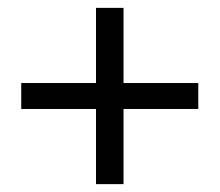

<svg xmlns="http://www.w3.org/2000/svg" viewBox="-20 -586 558 488"><path d="M224 -118V-566H294V-118ZM34 -309V-375H484V-309Z"/></svg>

Font: Platypi Light ExtraBold
Style: Regular
Weight: 800
Version: Version 1.200